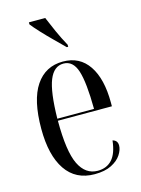

<svg xmlns="http://www.w3.org/2000/svg" viewBox="-118 -833 666 910"><g transform="rotate(-15 215.5 -378.0)"><path d="M232 10Q139 10 90.5 -61.5Q42 -133 42 -263Q42 -404 89.5 -474.5Q137 -545 223 -545Q305 -545 349 -480Q393 -415 393 -298V-280H128Q128 -129 159 -65.5Q190 -2 250 -2Q294 -2 320.5 -31Q347 -60 354 -123Q378 -117 378 -92Q378 -71 362.5 -47Q347 -23 314.5 -6.5Q282 10 232 10ZM308 -290Q307 -420 288.5 -477.5Q270 -535 223 -535Q176 -535 153 -478Q130 -421 128 -290ZM259 -606Q237 -628 208.5 -656Q180 -684 154.5 -711.5Q129 -739 116 -756V-766H196Q210 -732 227.5 -693Q245 -654 266 -616V-606Z"/></g></svg>

Font: Noto Serif Display ExtraCondensed
Style: Regular
Weight: 400
Width: 2
Designer: Monotype Design Team
Foundry: Monotype Imaging Inc.
Version: Version 2.009